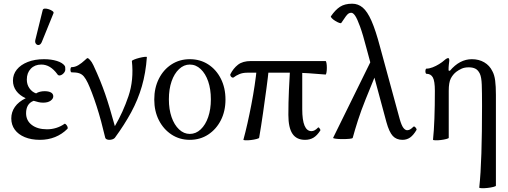

<svg xmlns="http://www.w3.org/2000/svg" viewBox="-20 -745 2745 1038"><path d="M196 11Q149 11 114 -3.5Q79 -18 60 -44Q41 -70 41 -105Q41 -139 60.5 -167Q80 -195 119 -214Q86 -229 68 -253.5Q50 -278 50 -309Q50 -343 71 -369Q92 -395 130 -410Q168 -425 218 -425Q257 -425 287.5 -415.5Q318 -406 330 -389Q332 -386 332.5 -381Q333 -376 333 -369Q333 -358 322.5 -347.5Q312 -337 300 -337Q299 -337 295.5 -338.5Q292 -340 290 -344Q271 -370 249.5 -383Q228 -396 203 -396Q168 -396 146.5 -373.5Q125 -351 125 -315Q125 -288 139 -268Q153 -248 175 -240Q184 -246 196 -249Q208 -252 221 -252Q243 -252 255.5 -245Q268 -238 268 -224Q268 -211 253.5 -200.5Q239 -190 213 -190Q200 -190 187.5 -193Q175 -196 162 -200Q141 -192 131 -175Q121 -158 121 -133Q121 -93 152 -69.5Q183 -46 234 -46Q260 -46 284 -53.5Q308 -61 328 -75Q331 -78 336.5 -72.5Q342 -67 345 -59.5Q348 -52 344 -48Q315 -19 277.5 -4Q240 11 196 11ZM206 -518Q200 -504 190.5 -502Q181 -500 174.5 -508Q168 -516 171 -529L211 -691Q213 -698 222.5 -698.5Q232 -699 244 -695Q256 -691 264 -685Q272 -679 269 -673Z M571 11Q564 11 557.5 8.5Q551 6 549 0Q539 -43 527 -87.5Q515 -132 502 -172Q489 -212 476.5 -244.5Q464 -277 455 -296Q444 -319 433.5 -331.5Q423 -344 408 -349Q393 -354 367 -354Q363 -354 361.5 -361Q360 -368 361.5 -375Q363 -382 367 -382Q386 -382 404 -393Q422 -404 438 -419Q450 -431 454 -431Q457 -431 466.5 -421Q476 -411 485 -392Q506 -347 521 -310Q536 -273 548.5 -237Q561 -201 573.5 -159Q586 -117 601 -63Q645 -138 674.5 -225Q704 -312 693 -415Q693 -418 705 -423Q717 -428 733 -432Q749 -436 761.5 -437.5Q774 -439 774 -436Q768 -351 747 -278.5Q726 -206 689.5 -138.5Q653 -71 601 0Q597 5 588.5 8Q580 11 571 11Z M1006 11Q951 11 907.5 -17.5Q864 -46 839 -95Q814 -144 814 -207Q814 -270 839 -319.5Q864 -369 907.5 -397Q951 -425 1006 -425Q1062 -425 1105.5 -397Q1149 -369 1174 -319.5Q1199 -270 1199 -207Q1199 -144 1174 -95Q1149 -46 1105.5 -17.5Q1062 11 1006 11ZM1006 -21Q1039 -21 1065 -45.5Q1091 -70 1105.5 -112Q1120 -154 1120 -208Q1120 -263 1105.5 -305Q1091 -347 1065 -371.5Q1039 -396 1006 -396Q974 -396 948 -371.5Q922 -347 907.5 -305Q893 -263 893 -208Q893 -154 907.5 -112Q922 -70 948 -45.5Q974 -21 1006 -21Z M1244 -327Q1241 -324 1235.5 -326Q1230 -328 1227 -333.5Q1224 -339 1225 -343Q1241 -375 1266.5 -395Q1292 -415 1337 -415H1740Q1743 -415 1745 -404Q1747 -393 1747 -378.5Q1747 -364 1745 -353Q1743 -342 1740 -342Q1694 -346 1648.5 -349Q1603 -352 1557 -352H1317Q1292 -352 1273.5 -344Q1255 -336 1244 -327ZM1296 10Q1307 -30 1318 -79Q1329 -128 1339 -180Q1349 -232 1356.5 -282Q1364 -332 1368 -373L1433 -372Q1429 -330 1420.5 -267Q1412 -204 1402 -134Q1392 -64 1381 0Q1380 3 1367 6.5Q1354 10 1337 12Q1320 14 1307.5 13.5Q1295 13 1296 10ZM1629 11Q1583 11 1561 -22Q1539 -55 1539 -124Q1539 -190 1542 -257Q1545 -324 1549 -391H1614V-155Q1614 -36 1664 -36Q1681 -36 1699 -55Q1702 -58 1705 -54.5Q1708 -51 1710.5 -46.5Q1713 -42 1712 -40Q1694 -12 1674.5 -0.5Q1655 11 1629 11Z M2156 11Q2123 11 2103.5 -10Q2084 -31 2069 -85L1963 -478Q1942 -559 1926.5 -601.5Q1911 -644 1900 -660Q1889 -676 1879 -676Q1871 -676 1864.5 -672Q1858 -668 1849.5 -656.5Q1841 -645 1825 -621Q1823 -618 1813.5 -621.5Q1804 -625 1792.5 -632Q1781 -639 1774 -646.5Q1767 -654 1769 -657Q1793 -692 1818.5 -708.5Q1844 -725 1884 -725Q1916 -725 1941 -704Q1966 -683 1988.5 -632Q2011 -581 2035 -490L2141 -101Q2151 -66 2161 -53.5Q2171 -41 2181 -41Q2189 -41 2196.5 -45Q2204 -49 2214 -59Q2218 -63 2222.5 -59.5Q2227 -56 2230 -51Q2233 -46 2232 -43Q2215 -14 2197 -1.5Q2179 11 2156 11ZM1781 0 2001 -447 2029 -386 1957 -209Q1932 -147 1915 -94Q1898 -41 1887 0Q1886 4 1869 5.5Q1852 7 1831 7Q1810 7 1795 5Q1780 3 1781 0Z M2571 269Q2579 195 2582.5 84.5Q2586 -26 2586 -173Q2586 -247 2584.5 -287.5Q2583 -328 2574 -347Q2564 -367 2549.5 -374Q2535 -381 2514 -381Q2491 -381 2475 -373.5Q2459 -366 2447 -357Q2428 -342 2417 -320.5Q2406 -299 2406 -254V0Q2406 3 2393 6.5Q2380 10 2363 12Q2346 14 2333.5 13.5Q2321 13 2321 10Q2326 -36 2328.5 -104Q2331 -172 2331 -254Q2331 -307 2320 -326.5Q2309 -346 2286 -346Q2282 -346 2280.5 -353Q2279 -360 2280.5 -367Q2282 -374 2286 -374Q2301 -374 2319 -381Q2337 -388 2354 -398.5Q2371 -409 2382 -419Q2390 -426 2395 -428.5Q2400 -431 2403 -431Q2409 -431 2409 -417Q2408 -406 2406.5 -395Q2405 -384 2405 -364L2412 -362Q2465 -425 2531 -425Q2569 -425 2598 -408Q2627 -391 2642 -360Q2653 -340 2657 -309.5Q2661 -279 2661 -232V259Q2661 262 2647.5 265.5Q2634 269 2616 271Q2598 273 2584.5 272.5Q2571 272 2571 269Z"/></svg>

Font: Junicode VF
Style: Regular
Weight: 400
Designer: Peter S. Baker
Version: Version 2.213